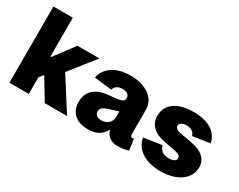

<svg xmlns="http://www.w3.org/2000/svg" viewBox="-92 -1153 1972 1587"><g transform="rotate(30 894.5 -359.5)"><path d="M52.7 0H237.8V-159.2L270 -199.2L390.1 0H603L407.7 -307.1L596.7 -545.9H387.2L245.1 -356.4H237.8V-727.5H52.7Z M806.2 9.3C879.4 9.3 933.1 -17.6 964.8 -76.7H968.8C982.9 -18.6 1035.6 6.3 1079.1 6.3C1125 6.3 1156.2 2 1189.5 -7.8L1175.8 -115.2C1170.4 -112.3 1166 -111.3 1159.2 -111.3C1145 -111.3 1141.6 -132.8 1141.6 -141.1V-372.6C1141.6 -480 1039.1 -552.7 892.1 -552.7C745.6 -552.7 661.1 -482.4 643.1 -390.6L810.5 -371.6C817.9 -405.3 848.1 -423.8 889.6 -423.8C930.7 -423.8 956.1 -405.3 956.1 -373.5C956.1 -345.7 935.5 -339.8 922.4 -336.4C901.4 -330.6 871.6 -327.1 829.1 -323.7C717.3 -314.9 627.4 -271 627.4 -150.9C627.4 -42.5 701.2 9.3 806.2 9.3ZM864.7 -110.4C828.1 -110.4 802.2 -127.4 802.2 -161.1C802.2 -192.4 826.2 -207.5 873.5 -222.7C908.2 -233.9 934.1 -242.2 958 -249V-193.8C958 -142.1 914.6 -110.4 864.7 -110.4Z M1497.6 9.8C1650.4 9.8 1761.2 -63 1761.2 -178.2C1761.2 -257.8 1707 -305.7 1597.2 -325.7L1488.8 -345.2C1445.3 -353 1433.1 -369.6 1433.1 -388.2C1433.1 -412.6 1461.9 -427.7 1499 -427.7C1540 -427.7 1571.3 -409.2 1580.6 -373L1744.1 -397.5C1726.6 -494.6 1636.7 -552.7 1495.1 -552.7C1342.8 -552.7 1248 -488.8 1248 -377C1248 -292 1302.7 -238.3 1412.1 -217.8L1508.3 -199.7C1552.2 -191.4 1572.8 -179.2 1572.8 -156.2C1572.8 -131.8 1547.4 -117.2 1505.4 -117.2C1448.7 -117.2 1419.9 -141.6 1407.2 -186L1235.4 -160.6C1253.9 -54.2 1352.5 9.8 1497.6 9.8Z"/></g></svg>

Font: Raveo ExtraBold
Style: Regular
Weight: 800
Designer: Jakub Foglar, Rasmus Andersson (Inter)
Foundry: Jakubfoglar.com
Version: Version 1.100;Glyphs 3.2.3 (3260)